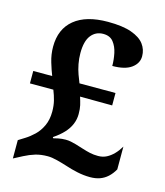

<svg xmlns="http://www.w3.org/2000/svg" viewBox="-111 -808 781 911"><g transform="rotate(15 279.5 -352.5)"><path d="M414 10Q383 10 350.5 3Q318 -4 295 -12Q270 -20 243 -27Q216 -34 196 -34Q162 -34 135.5 -26Q109 -18 82 -4L38 19V-71L70 -91Q91 -104 112 -124Q133 -144 147 -174Q161 -204 161 -244Q161 -273 155 -297Q149 -321 139 -346H24V-407H117Q107 -432 96 -468.5Q85 -505 85 -543Q85 -630 142.5 -677Q200 -724 307 -724Q379 -724 422.5 -708.5Q466 -693 485.5 -667Q505 -641 505 -608Q505 -573 473.5 -550Q442 -527 380 -527Q380 -558 373.5 -589Q367 -620 350 -641.5Q333 -663 300 -663Q263 -663 240.5 -634.5Q218 -606 218 -547Q218 -520 223 -494Q228 -468 236 -446Q244 -424 251 -407H428V-346L270 -347Q277 -325 281 -308Q285 -291 285 -265Q285 -239 275 -215Q265 -191 245 -169.5Q225 -148 195 -128L198 -123Q204 -125 221.5 -128.5Q239 -132 257 -132Q271 -132 283 -129.5Q295 -127 309.5 -123Q324 -119 345 -112Q367 -105 385 -101Q403 -97 425 -97Q448 -97 466.5 -106.5Q485 -116 501 -132.5Q517 -149 530 -171V-59Q517 -36 500 -20.5Q483 -5 462 2.5Q441 10 414 10Z"/></g></svg>

Font: Noto Serif Armenian
Style: Regular
Weight: 400
Designer: Monotype Design Team
Foundry: Monotype Imaging Inc.
Version: Version 2.007